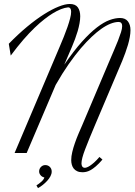

<svg xmlns="http://www.w3.org/2000/svg" viewBox="-20 -773 680 970"><path d="M533.2 -465.8Q543.9 -491.7 555.4 -517.8Q566.9 -543.9 576.2 -567.9Q585.4 -591.8 591.3 -610.1Q597.2 -628.4 597.2 -641.6Q597.2 -651.4 592.5 -656.7Q587.9 -662.1 580.1 -662.1Q541 -662.1 490.7 -626.5Q469.2 -611.3 443.4 -587.2Q417.5 -563 388.4 -529.1Q359.4 -495.1 327.4 -449.5Q295.4 -403.8 261.2 -343.8L114.7 0H53.7L281.2 -536.1Q292 -561.5 302.5 -587.4Q313 -613.3 321 -636.7Q329.1 -660.2 334.2 -679.9Q339.4 -699.7 339.4 -713.4Q339.4 -735.8 323.7 -735.8Q290.5 -732.4 246.6 -705.6Q228 -694.3 205.1 -676.5Q182.1 -658.7 155.3 -633.1Q128.4 -607.4 98.1 -572.5Q67.9 -537.6 34.2 -492.2L24.4 -551.8Q71.8 -600.6 117.2 -638.2Q162.6 -675.8 202.9 -701.2Q243.2 -726.6 276.4 -739.7Q309.6 -752.9 332.5 -752.9Q361.3 -752.9 373.3 -735.6Q385.3 -718.3 385.3 -690.9Q385.3 -674.3 381.8 -655.3Q378.4 -636.2 372.6 -616.2Q366.7 -596.2 359.1 -575.7Q351.6 -555.2 343.3 -536.1L304.7 -446.3Q353 -516.6 394 -562.3Q435.1 -607.9 469.7 -634.5Q504.4 -661.1 533.2 -671.6Q562 -682.1 586.4 -682.1Q612.8 -682.1 626 -665.3Q639.2 -648.4 639.2 -620.6Q639.2 -604.5 635.7 -585.4Q632.3 -566.4 626.5 -546.4Q620.6 -526.4 613 -505.6Q605.5 -484.9 597.7 -465.8L460.4 -142.1Q428.7 -67.4 410.2 -19Q391.6 29.3 391.6 52.7Q391.6 62.5 395.8 68.6Q399.9 74.7 409.2 74.7Q412.6 74.7 418.9 72.5Q425.3 70.3 434.3 64.5Q443.4 58.6 455.6 47.9Q467.8 37.1 482.4 20L497.6 33.2Q479 54.7 464.1 67.4Q449.2 80.1 437 86.7Q424.8 93.3 415 95.2Q405.3 97.2 397 97.2Q380.9 97.2 369.9 92Q358.9 86.9 352.3 78.4Q345.7 69.8 342.8 58.8Q339.8 47.9 339.8 36.1Q339.8 17.1 345 -4.6Q350.1 -26.4 358.2 -49.6Q366.2 -72.8 376.2 -96.4Q386.2 -120.1 396 -142.1ZM164.1 163.6Q176.8 155.8 189 145Q201.2 134.3 204.1 123.5Q192.4 121.1 185.1 112.3Q177.7 103.5 177.7 93.3Q177.7 79.6 187 70.3Q196.3 61 208.5 61Q222.7 61 231.9 70.3Q241.2 79.6 241.2 93.8Q241.2 105.5 234.9 117.4Q228.5 129.4 218.5 140.4Q208.5 151.4 196.3 161.1Q184.1 170.9 171.9 177.2Z"/></svg>

Font: Dynalight
Style: Regular
Weight: 400
Version: Version 1.000